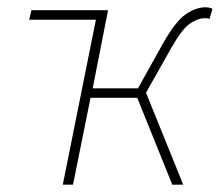

<svg xmlns="http://www.w3.org/2000/svg" viewBox="-20 -506 602 526"><path d="M265 -478 253 -452H60L66 -478ZM152 0 248 -478H276L234 -264H358L426 -386Q461 -448 489 -467Q517 -486 542 -486Q554 -486 562 -482L554 -454Q550 -456 547 -456Q544 -456 540 -456Q522 -456 500.5 -441.5Q479 -427 450 -376L380 -252L482 0H452L356 -238H228L180 0Z"/></svg>

Font: Source Sans Variable
Style: Italic
Weight: 200
Italic angle: -11°
Designer: Paul D. Hunt
Foundry: Adobe Systems Incorporated
Version: Version 3.006;hotconv 1.0.111;makeotfexe 2.5.65597